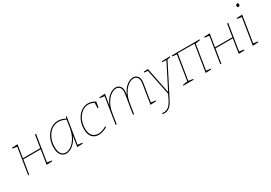

<svg xmlns="http://www.w3.org/2000/svg" viewBox="34 -1808 4424 3130"><g transform="rotate(-30 2246.0 -243.0)"><path d="M531 -522 452 -28 537 -16 535 -1 428 2 470 -265H144L101 0H82L160 -493L76 -505L78 -520L185 -525L146 -284H473L511 -522Z M1028 -28 1113 -17 1111 -2 1004 2 1035 -196Q1007 -128 966 -82.5Q925 -37 881.5 -15.5Q838 6 799 6Q740 6 702.5 -42Q665 -90 665 -185Q665 -278 701.5 -356.5Q738 -435 801.5 -481.5Q865 -528 944 -528Q1014 -528 1082 -488L1093 -522H1107ZM1057 -335 1079 -471Q1009 -509 943 -509Q870 -509 811.5 -465.5Q753 -422 719.5 -348Q686 -274 686 -186Q686 -99 717.5 -56Q749 -13 800 -13Q847 -13 900.5 -48.5Q954 -84 997 -157Q1040 -230 1057 -335Z M1644 -486 1626 -382H1608L1612 -481Q1557 -509 1506 -509Q1439 -509 1383.5 -466Q1328 -423 1296.5 -351.5Q1265 -280 1265 -198Q1265 -105 1305.5 -59.5Q1346 -14 1414 -14Q1486 -14 1566 -63L1575 -47Q1490 6 1410 6Q1335 6 1289.5 -44.5Q1244 -95 1244 -197Q1244 -286 1279.5 -362Q1315 -438 1375.5 -483Q1436 -528 1508 -528Q1577 -528 1644 -486Z M2407 -28 2492 -17 2490 -2 2383 2 2441 -361Q2445 -391 2445 -402Q2445 -455 2420 -482Q2395 -509 2356 -509Q2310 -509 2258 -472.5Q2206 -436 2163.5 -363.5Q2121 -291 2105 -187L2075 0H2055L2113 -361Q2117 -391 2117 -402Q2117 -455 2092 -482Q2067 -509 2028 -509Q1982 -509 1930 -473Q1878 -437 1835.5 -364Q1793 -291 1777 -187L1747 0H1727L1806 -493L1722 -505L1724 -520L1831 -525L1797 -322Q1841 -428 1905 -478Q1969 -528 2029 -528Q2076 -528 2106.5 -496.5Q2137 -465 2137 -404Q2137 -381 2133 -360L2128 -328Q2172 -430 2235.5 -479Q2299 -528 2357 -528Q2404 -528 2434.5 -496.5Q2465 -465 2465 -404Q2465 -381 2461 -360Z M3053 -525 3051 -510 2993 -499 2736 5 2716 44Q2684 110 2659.5 148Q2635 186 2599 211Q2563 236 2511 236Q2497 236 2477 233L2480 215Q2498 217 2507 217Q2557 217 2593 191.5Q2629 166 2657 118.5Q2685 71 2722 -13L2623 -498L2556 -505L2559 -520L2638 -525L2737 -36L2972 -499L2896 -505L2898 -520Z M3611 -522 3609 -508 3521 -494 3446 -27 3530 -17 3528 -2 3422 2 3503 -503 3189 -504 3112 -28 3197 -15 3194 0H3002L3005 -15L3093 -28L3167 -493L3083 -505L3085 -520L3183 -522Z M4148 -522 4069 -28 4154 -16 4152 -1 4045 2 4087 -265H3761L3718 0H3699L3777 -493L3693 -505L3695 -520L3802 -525L3763 -284H4090L4128 -522Z M4413 -525 4334 -28 4418 -17 4416 -2 4309 2 4388 -493 4304 -505 4306 -520ZM4402 -689Q4402 -703 4410 -712.5Q4418 -722 4431 -722Q4442 -722 4448 -715Q4454 -708 4454 -696Q4454 -682 4446 -672.5Q4438 -663 4425 -663Q4414 -663 4408 -670Q4402 -677 4402 -689Z"/></g></svg>

Font: Bitter Pro Thin
Style: Italic
Weight: 250
Italic angle: -9°
Designer: Sol Matas, and Bitter project Authors
Foundry: Sol Matas
Version: Version 1.010